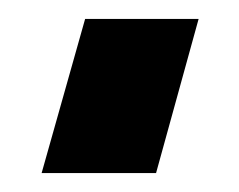

<svg xmlns="http://www.w3.org/2000/svg" viewBox="-20 -35 253 203"><path d="M24 148H145L190 -15H70Z"/></svg>

Font: Orbitron SemiBold
Style: Regular
Weight: 600
Designer: Matt McInerney
Foundry: The League of Moveable Type
Version: Version 2.001